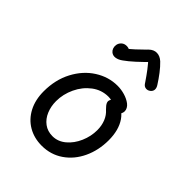

<svg xmlns="http://www.w3.org/2000/svg" viewBox="-231 -944 1082 1082"><g transform="rotate(45 310.0 -403.0)"><path d="M82.7 -213.5Q82.7 -305.3 120.7 -377.6Q158.7 -449.8 221.5 -489.9Q284.3 -530 355.5 -530Q384.7 -530 413.5 -521.5Q442.3 -513 463 -497.3Q474 -488.7 479.8 -477.9Q485.7 -467.2 485.6 -455.8Q485.5 -444.5 479.3 -434.3Q473 -423.7 464.3 -421.2Q455.7 -418.7 446.3 -421.3Q437 -424 424.2 -431Q422.7 -431.5 421.7 -432.2L416.8 -434.7Q403 -441.8 390.5 -445.9Q378 -450 362.8 -450Q308.2 -450 264.4 -416.9Q220.7 -383.8 195.9 -331.2Q171.2 -278.7 171.2 -223.5Q171.2 -181.8 186 -146.5Q200.8 -111.2 229.1 -90.2Q257.3 -69.2 296.5 -69.2Q339.7 -69.2 375.2 -98.9Q410.7 -128.7 431.1 -175.8Q451.5 -222.8 451.5 -272.2Q451.5 -308.3 439.4 -338.4Q427.3 -368.5 404.2 -388.5Q386 -406.3 380.9 -418.8Q375.8 -431.3 382.5 -443.3Q388.8 -455.2 403 -459.4Q417.2 -463.7 432.7 -461.1Q448.2 -458.5 457.3 -451.7Q484 -435.7 501.9 -409.8Q519.8 -383.8 528.6 -350.2Q537.3 -316.7 537.3 -277.5Q537.3 -197.7 506.3 -131.6Q475.3 -65.5 419.3 -26.9Q363.3 11.7 291.7 11.7Q231 11.7 183.5 -16Q136 -43.7 109.3 -94.8Q82.7 -145.8 82.7 -213.5ZM198.3 -710.2Q209 -722 224.2 -724.3Q239.5 -726.7 253.1 -721Q266.7 -715.3 272.3 -705.2L233.8 -706Q257.5 -723.8 280.8 -745.3Q304 -766.8 327.7 -790.2L334.3 -797.2Q356.3 -818.5 381.1 -817.8Q405.8 -817.2 427.8 -797Q449 -776.8 470.6 -748.6Q492.2 -720.3 510.2 -691.8Q520 -677 519.3 -663.6Q518.7 -650.2 506.7 -640.3Q494.5 -630.2 479.9 -631.6Q465.3 -633 455.7 -647.3L451.3 -654Q430.3 -685.2 409.1 -713.2Q387.8 -741.2 364.5 -765.8L399.8 -763.8Q364.3 -727.5 331.8 -697.8Q299.2 -668.2 275 -651.3Q254.8 -636.3 235.3 -633.4Q215.8 -630.5 201.7 -642.3Q192.7 -649.8 188.7 -661.8Q184.7 -673.8 187 -686.9Q189.3 -700 198.3 -710.2Z"/></g></svg>

Font: Monaspace Radon Var
Style: Regular
Weight: 400
Designer: Riley Cran and the Lettermatic Team
Version: Version 1.000 (Monaspace Radon Var)